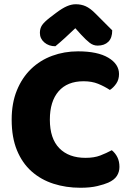

<svg xmlns="http://www.w3.org/2000/svg" viewBox="-20 -867 611 905"><path d="M541 -518Q541 -492 528 -473Q515 -454 498 -443Q472 -460 442.5 -472Q413 -484 374 -484Q297 -484 256 -436.5Q215 -389 215 -303Q215 -214 259.5 -168.5Q304 -123 383 -123Q424 -123 452.5 -134Q481 -145 507 -159Q524 -145 533.5 -125.5Q543 -106 543 -80Q543 -57 531 -38Q519 -19 490 -6Q472 2 439 10Q406 18 359 18Q291 18 232 -1Q173 -20 129 -59Q85 -98 60 -158.5Q35 -219 35 -303Q35 -381 59.5 -441Q84 -501 126.5 -542Q169 -583 226 -604Q283 -625 348 -625Q440 -625 490.5 -595Q541 -565 541 -518ZM335 -734Q311 -711 287 -689Q263 -667 241 -649Q210 -649 189 -667Q168 -685 168 -712Q168 -733 178 -748Q188 -763 215 -784L244 -806Q273 -828 295 -837.5Q317 -847 337 -847Q363 -847 384 -837.5Q405 -828 428 -805L509 -724Q509 -688 490.5 -670Q472 -652 440 -652Q420 -652 403 -665Q386 -678 362 -704Z"/></svg>

Font: Baloo Paaji 2 ExtraBold
Style: Regular
Weight: 800
Designer: Shuchita Grover, Noopur Datye and Ek Type
Foundry: Ek Type
Version: Version 1.640;hotconv 1.0.111;makeotfexe 2.5.65597; ttfautoh